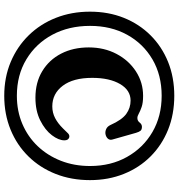

<svg xmlns="http://www.w3.org/2000/svg" viewBox="12 -802 842 905"><g transform="rotate(90 432.5 -350.0)"><path d="M432 50.5Q345 50.5 272.5 20Q200 -10.5 146.8 -65Q93.5 -119.5 64.5 -193.2Q35.5 -267 35.5 -353.5Q35.5 -440.5 64.5 -513Q93.5 -585.5 146.8 -639Q200 -692.5 272.5 -721.8Q345 -751 432 -751Q519 -751 591.8 -721.8Q664.5 -692.5 717.8 -639.2Q771 -586 800.2 -513.2Q829.5 -440.5 829.5 -353.5Q829.5 -266 800.5 -192.2Q771.5 -118.5 718.2 -64Q665 -9.5 592 20.5Q519 50.5 432 50.5ZM432 -9Q504 -9 564.5 -34.8Q625 -60.5 669.5 -107.2Q714 -154 738.5 -216.8Q763 -279.5 763 -354Q763 -452 720.2 -528.2Q677.5 -604.5 602.8 -648Q528 -691.5 432 -691.5Q334.5 -691.5 260.2 -648Q186 -604.5 144.2 -528.5Q102.5 -452.5 102.5 -354Q102.5 -254 144.2 -176.2Q186 -98.5 260.2 -53.8Q334.5 -9 432 -9ZM642 -233Q642 -206 617.8 -174Q593.5 -142 548.2 -119.2Q503 -96.5 441 -96.5Q369 -96.5 315.8 -128.8Q262.5 -161 233.2 -217.8Q204 -274.5 204 -348Q204 -420.5 234.5 -478.5Q265 -536.5 317 -570.2Q369 -604 432.5 -604Q465 -604 484.5 -597.2Q504 -590.5 515.8 -583.8Q527.5 -577 537 -577Q550 -577 558.2 -587.8Q566.5 -598.5 578 -598.5Q591 -598.5 596.5 -592.2Q602 -586 606.5 -571L638 -460Q642 -447 634 -438Q626 -429 611.5 -426.5Q599 -425 587.8 -430.5Q576.5 -436 570 -449.5Q545.5 -504.5 517.2 -524.8Q489 -545 454.5 -545Q405.5 -545 376.5 -495.2Q347.5 -445.5 347.5 -364Q347.5 -274.5 384.8 -225.2Q422 -176 482 -176Q511.5 -176 537 -189.2Q562.5 -202.5 586 -226.5Q601.5 -243 609.5 -250.5Q617.5 -258 627.5 -256Q642 -252 642 -233Z"/></g></svg>

Font: Fraunces 72pt SuperSoft SemiBold
Style: Regular
Weight: 600
Version: Version 1.000;[b76b70a41]